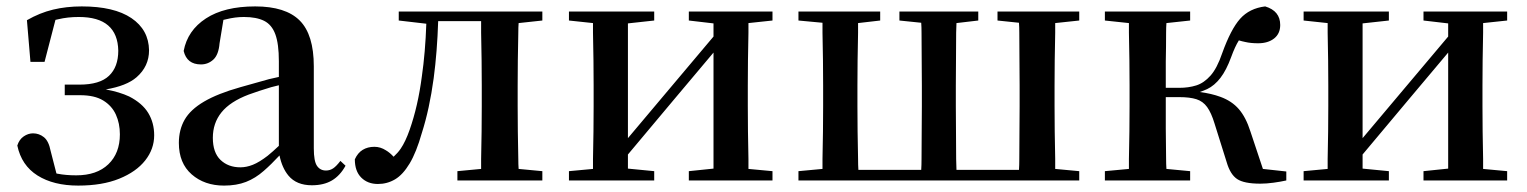

<svg xmlns="http://www.w3.org/2000/svg" viewBox="-20 -563 4763 599"><path d="M224 16Q147 16 97 -15.5Q47 -47 34 -109Q40 -128 54 -137.5Q68 -147 83 -147Q102 -147 117 -135Q132 -123 138 -92L156 -22Q158 -21 160 -21Q185 -16 218 -16Q282 -16 318 -50.5Q354 -85 354 -144Q354 -178 341.5 -205.5Q329 -233 302 -249.5Q275 -266 230 -266H182V-299H228Q291 -299 320 -326.5Q349 -354 349 -405Q348 -457 317.5 -483.5Q287 -510 226 -510Q191 -510 162 -503Q157 -502 153 -501L119 -370H75L64 -500Q104 -523 145.5 -533Q187 -543 235 -543Q336 -543 390 -506.5Q444 -470 445 -406Q445 -356 406 -322Q375 -295 310 -284Q353 -276 383 -262Q424 -241 442.5 -210.5Q461 -180 461 -141Q461 -98 433 -62.5Q405 -27 352 -5.5Q299 16 224 16Z M679 16Q618 16 578 -19Q538 -54 538 -117Q538 -158 556 -189.5Q574 -221 616.5 -246Q659 -271 730 -291Q771 -303 819 -316Q835 -320 850 -323V-372Q850 -426 839 -456Q828 -486 804 -498Q780 -510 741 -510Q714 -510 686 -503Q681 -502 677 -501L665 -428Q662 -392 645.5 -377Q629 -362 607 -362Q563 -362 553 -404Q565 -468 622.5 -505.5Q680 -543 776 -543Q871 -543 915 -499Q959 -455 959 -356V-100Q959 -60 969 -45.5Q979 -31 997 -31Q1009 -31 1019 -37.5Q1029 -44 1042 -61L1058 -46Q1041 -15 1015.5 0Q990 15 953 15Q905 15 880 -15Q860 -39 852 -78Q826 -50 803 -30Q777 -7 747.5 4.5Q718 16 679 16ZM850 -297Q838 -294 826 -291Q786 -279 756 -268Q698 -246 671 -212.5Q644 -179 644 -133Q644 -87 668 -64Q692 -41 730 -41Q749 -41 769 -49Q789 -57 815 -77Q831 -90 850 -108Z M1159 11Q1127 11 1107 -9Q1087 -29 1087 -66Q1096 -86 1111.5 -95.5Q1127 -105 1148 -105Q1167 -105 1184 -94Q1196 -87 1208 -74Q1221 -86 1230 -99Q1245 -121 1258 -158Q1284 -232 1296 -324Q1307 -400 1310 -489L1224 -499V-527H1672V-499L1598 -491Q1597 -478 1597 -461Q1596 -419 1595.5 -374.5Q1595 -330 1595 -296V-232Q1595 -198 1595.5 -153Q1596 -108 1597 -67Q1597 -50 1598 -36L1672 -29V0H1407V-29L1481 -36Q1481 -50 1481 -67Q1482 -108 1482.5 -153Q1483 -198 1483 -232V-296Q1483 -330 1482.5 -374.5Q1482 -419 1481 -461Q1481 -481 1481 -497H1347Q1344 -402 1333 -319Q1320 -223 1296 -148Q1279 -88 1258 -53Q1237 -18 1212.5 -3.5Q1188 11 1159 11Z M1755 0V-29L1830 -36Q1830 -50 1830 -67Q1831 -108 1831.5 -153Q1832 -198 1832 -232V-296Q1832 -330 1831.5 -374.5Q1831 -419 1830 -461Q1830 -478 1830 -491L1755 -499V-527H2021V-499L1939 -490V-132L2056 -271L2206 -449V-490L2129 -499V-527H2390V-499L2315 -491Q2315 -478 2315 -461Q2314 -419 2313.5 -374.5Q2313 -330 2313 -296V-232Q2313 -198 2313.5 -153Q2314 -108 2315 -67Q2315 -50 2315 -36L2390 -29V0H2129V-29L2206 -37V-399L2084 -254L1939 -81V-37L2021 -29V0Z M2471 -499V-527H2726V-499L2657 -491Q2657 -478 2657 -461Q2656 -419 2655.5 -374.5Q2655 -330 2655 -296V-232Q2655 -198 2655.5 -153Q2656 -108 2657 -67Q2657 -48 2658 -33H2854Q2855 -48 2855 -67Q2855 -108 2855.5 -153Q2856 -198 2856 -232V-296Q2856 -330 2855.5 -374.5Q2855 -419 2855 -461Q2855 -478 2854 -492L2786 -499V-527H3032V-499L2964 -491Q2964 -478 2963 -461Q2963 -419 2962.5 -374.5Q2962 -330 2962 -296V-232Q2962 -198 2962.5 -153Q2963 -108 2963 -67Q2964 -48 2964 -33H3159Q3160 -48 3160 -67Q3160 -108 3160.5 -153Q3161 -198 3161 -232V-296Q3161 -330 3160.5 -374.5Q3160 -419 3160 -461Q3160 -478 3159 -492L3092 -499V-527H3347V-499L3272 -491Q3272 -478 3272 -461Q3271 -419 3270.5 -374.5Q3270 -330 3270 -296V-232Q3270 -198 3270.5 -153Q3271 -108 3272 -67Q3272 -50 3272 -36L3347 -29V0H2471V-29L2546 -36Q2546 -50 2546 -67Q2547 -108 2547.5 -153Q2548 -198 2548 -232V-296Q2548 -330 2547.5 -374.5Q2547 -419 2546 -461Q2546 -478 2546 -492Z M3427 0V-29L3502 -36Q3502 -50 3502 -67Q3503 -108 3503.5 -153Q3504 -198 3504 -232V-296Q3504 -330 3503.5 -374.5Q3503 -419 3502 -461Q3502 -478 3502 -491L3427 -499V-527H3693V-499L3619 -491Q3618 -477 3618 -461Q3618 -418 3617 -371Q3617 -327 3617 -289H3659Q3688 -289 3712 -296.5Q3736 -304 3756.5 -327Q3777 -350 3793 -397Q3820 -472 3849 -504.5Q3878 -537 3927 -543Q3974 -529 3974 -485Q3974 -458 3955 -443Q3936 -428 3905 -428Q3882 -428 3865 -432Q3855 -434 3845 -437Q3833 -418 3821 -385Q3806 -344 3787.5 -320Q3769 -296 3746 -285Q3735 -280 3723 -276Q3760 -271 3787 -261Q3823 -248 3845 -222.5Q3867 -197 3881 -153L3920 -36L3993 -28V0Q3975 4 3953 7Q3931 10 3912 10Q3861 10 3839.5 -4.5Q3818 -19 3807 -57L3769 -178Q3759 -211 3746 -229Q3733 -247 3712.5 -253.5Q3692 -260 3659 -260H3617Q3617 -212 3617 -162Q3618 -111 3618 -68Q3618 -51 3619 -36L3693 -29V0Z M4047 0V-29L4122 -36Q4122 -50 4122 -67Q4123 -108 4123.5 -153Q4124 -198 4124 -232V-296Q4124 -330 4123.5 -374.5Q4123 -419 4122 -461Q4122 -478 4122 -491L4047 -499V-527H4313V-499L4231 -490V-132L4348 -271L4498 -449V-490L4421 -499V-527H4682V-499L4607 -491Q4607 -478 4607 -461Q4606 -419 4605.5 -374.5Q4605 -330 4605 -296V-232Q4605 -198 4605.5 -153Q4606 -108 4607 -67Q4607 -50 4607 -36L4682 -29V0H4421V-29L4498 -37V-399L4376 -254L4231 -81V-37L4313 -29V0Z"/></svg>

Font: Early Summer Mincho SemiBold
Style: Regular
Weight: 600
Designer: GuiWonder
Version: Version 1.002